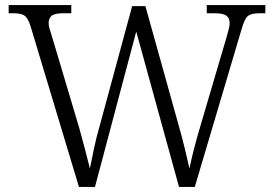

<svg xmlns="http://www.w3.org/2000/svg" viewBox="-20 -734 1075 754"><path d="M100 -631Q90 -663 76.5 -672.5Q63 -682 32 -682H14V-714H260V-682H229Q196 -682 183.5 -672.5Q171 -663 171 -643Q171 -634 174.5 -622Q178 -610 184 -591L291 -232Q304 -186 313.5 -149Q323 -112 333 -72Q341 -112 349.5 -152.5Q358 -193 371 -238L499 -710H551L681 -244Q695 -195 705.5 -151.5Q716 -108 724 -72Q738 -142 766 -236L868 -582Q873 -601 877.5 -617Q882 -633 882 -643Q882 -663 869 -672.5Q856 -682 821 -682H792V-714H1022V-682H999Q967 -682 953.5 -671Q940 -660 928 -617L745 0H683L515 -610L353 0H290Z"/></svg>

Font: Noto Serif Myanmar Light
Style: Regular
Weight: 300
Designer: Ben Mitchell and the Monotype Design Team
Foundry: Monotype Imaging Inc.
Version: Version 2.106; ttfautohint (v1.8.4.7-5d5b)